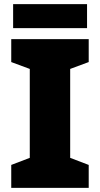

<svg xmlns="http://www.w3.org/2000/svg" viewBox="-20 -902 480 922"><path d="M398 -882H43V-767H398ZM406 0V-110L317 -144V-571L406 -604V-714H34V-604L123 -571V-144L34 -110V0Z"/></svg>

Font: Noto Sans Tamil Black
Style: Regular
Weight: 900
Designer: Jelle Bosma - Monotype Design Team
Foundry: Monotype Imaging Inc.
Version: Version 2.004